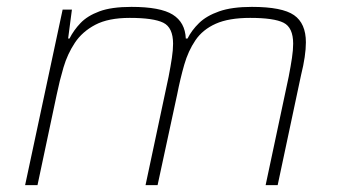

<svg xmlns="http://www.w3.org/2000/svg" viewBox="-20 -538 993 558"><path d="M53 0 162 -510H189L178 -426H182Q194 -450 214 -471Q234 -492 269 -505Q304 -518 362 -518Q446 -518 482 -495.5Q518 -473 520 -426H525Q537 -450 558.5 -471Q580 -492 617 -505Q654 -518 712 -518Q800 -518 834.5 -494Q869 -470 869 -415Q869 -396 865.5 -372Q862 -348 855 -320L787 0H752L819 -315Q825 -346 828.5 -369.5Q832 -393 832 -411Q832 -458 804 -472Q776 -486 707 -486Q645 -486 607 -469Q569 -452 548 -421Q527 -390 515.5 -350Q504 -310 495 -264L438 0H403L470 -315Q476 -346 479.5 -369.5Q483 -393 483 -411Q483 -458 454.5 -472Q426 -486 357 -486Q295 -486 257 -466Q219 -446 197.5 -413.5Q176 -381 164.5 -342Q153 -303 145 -264L89 0Z"/></svg>

Font: Saira SemiExpanded Thin
Style: Italic
Weight: 250
Width: 6
Italic angle: -12°
Designer: Hector Gatti with collaboration of the Omnibus-Type team
Foundry: Omnibus-Type
Version: Version 1.101